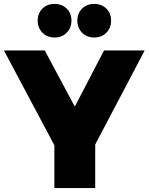

<svg xmlns="http://www.w3.org/2000/svg" viewBox="-28 -958 757 978"><path d="M-8 -701H200L353 -415L502 -701H709L457 -222V0H249V-218ZM188 -791.5Q164 -816 164 -853Q164 -890 188 -914Q212 -938 250 -938Q288 -938 312 -914Q336 -890 336 -853Q336 -816 312 -791.5Q288 -767 250 -767Q212 -767 188 -791.5ZM390 -791.5Q366 -816 366 -853Q366 -890 390 -914Q414 -938 452 -938Q490 -938 514 -914Q538 -890 538 -853Q538 -816 514 -791.5Q490 -767 452 -767Q414 -767 390 -791.5Z"/></svg>

Font: Trueno
Style: ExBd
Weight: 800
Designer: Julieta Ulanovsky
Foundry: Julieta Ulanovsky
Version: Version 3.001b